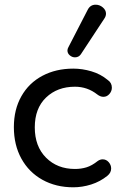

<svg xmlns="http://www.w3.org/2000/svg" viewBox="-20 -788 525 817"><path d="M39 -247Q39 -322 71 -378.5Q103 -435 160.5 -465.5Q218 -496 292 -496Q330 -496 369 -484.5Q408 -473 438 -448Q456 -436 456 -415Q456 -400 445.5 -388Q435 -376 420 -376Q407 -376 394 -386Q352 -419 299 -419Q224 -419 176 -373Q128 -327 128 -246Q128 -165 176 -117Q224 -69 299 -69Q325 -69 348 -76Q371 -83 396 -103Q406 -110 417 -110Q432 -110 442.5 -98Q453 -86 453 -71Q453 -53 437 -40Q406 -15 368 -3Q330 9 292 9Q218 9 160.5 -23Q103 -55 71 -113Q39 -171 39 -247ZM299 -544Q287 -544 277 -552.5Q267 -561 267 -573Q267 -580 271 -587L353 -746Q364 -768 387 -768Q404 -768 417.5 -756.5Q431 -745 431 -730Q431 -719 424 -709L324 -557Q315 -544 299 -544Z"/></svg>

Font: SN Pro
Style: Regular
Weight: 400
Designer: Tobias Whetton
Foundry: Supernotes
Version: Version 1.003